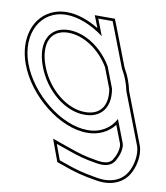

<svg xmlns="http://www.w3.org/2000/svg" viewBox="-214 -687 914 1054"><g transform="rotate(10 242.5 -160.0)"><path d="M-84 -282C-142.6 -441 -68.6 -582 75 -583C143.2 -583 218.9 -551.3 286 -501.3L266.4 -552L250.3 -593H330.3L345.7 -554L425.6 -346.4C437.8 -325.5 448.1 -303.9 456 -282C462.7 -263.8 467.7 -245.8 471.2 -228.2L581 57C599.8 108 580.6 178 560.1 209C541.9 241 491.5 286 395.2 269C314.4 256 276.4 245 206.1 220L177.4 210L145.7 124L208.8 146C276.7 170 307 179 380.4 191C442.1 201 468.4 180 482.8 154L482.4 153C498.8 127 511 84 501 57L452.6 -68.6C423.6 -14.1 369.7 20.5 297.4 20C152.4 20 -25 -122 -84 -282ZM-4 -282C43.9 -152 160.2 -59 267.9 -60C361 -60 409.9 -126.4 391.4 -227.5L346.7 -343.7C290.2 -439.1 196.3 -502.2 104.5 -503C-4.5 -503 -51.6 -411 -4 -282ZM-98.1 -276.8C-37.2 -111.7 143.9 35 297.3 35C362.8 35.4 415.8 8 449.3 -35.6L487 62.3C494.1 81.7 484.6 121.5 469.7 145L465.8 151.3L466.2 152.4C454.1 170.4 434.9 184.6 382.9 176.2C309.9 164.3 281.7 155.9 213.8 131.8L120.7 99.4L165.8 221.8L201.1 234.1C271.5 259.2 311.6 270.7 392.7 283.8C495.1 301.9 552.1 252.9 572.9 216.9C595.9 181.6 616.3 109.2 595.1 51.7L485.6 -232.4C481.8 -251.7 476.9 -268.6 470.1 -287.1C462 -309.6 451.4 -331.7 439.2 -352.9L359.7 -559.4L340.5 -608H228.3L252.5 -546.6L254.8 -540.5C195.9 -576.4 134.1 -598 75 -598C49.8 -597.8 26.6 -593.7 5.5 -586C-104.5 -546 -149 -414.8 -98.1 -276.8ZM10.1 -287.2C-1.9 -319.5 -7.4 -349 -7.5 -374.6C-7.7 -445.6 31.9 -488 104.4 -488C189.2 -487.2 278.6 -428.1 333.1 -337.2L376.9 -223.4C379.3 -209.7 380.3 -199.1 380.3 -187.8C380.6 -116.8 340.6 -75 267.8 -75C168.5 -74.1 56.4 -161.6 10.1 -287.2Z"/></g></svg>

Font: Nordica Plus
Style: NordicaClassicLightOpOblOl
Weight: 300
Version: Version 1.01